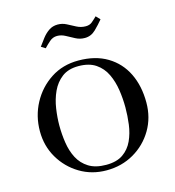

<svg xmlns="http://www.w3.org/2000/svg" viewBox="-109 -823 838 919"><g transform="rotate(-15 310.0 -363.5)"><path d="M471 -264Q471 -307 464.5 -350.5Q458 -394 440.5 -431Q423 -468 390 -490.5Q357 -513 304 -513Q254 -513 222.5 -489Q191 -465 173.5 -427Q156 -389 149.5 -345Q143 -301 143 -262Q143 -219 149.5 -176Q156 -133 174 -98.5Q192 -64 225.5 -43Q259 -22 312 -22Q364 -22 395.5 -44Q427 -66 443.5 -102Q460 -138 465.5 -180.5Q471 -223 471 -264ZM574 -261Q574 -186 538.5 -126Q503 -66 442.5 -31Q382 4 307 4Q234 4 175 -31.5Q116 -67 81 -126.5Q46 -186 46 -259Q46 -334 80 -397.5Q114 -461 173.5 -500Q233 -539 311 -539Q395 -539 454 -503.5Q513 -468 543.5 -405.5Q574 -343 574 -261ZM465 -702Q447 -680 424 -657.5Q401 -635 370 -635Q346 -635 325 -646Q304 -657 284 -668Q264 -679 243 -679Q222 -679 205.5 -664.5Q189 -650 176 -636L155 -649Q168 -667 182.5 -686Q197 -705 216 -718Q235 -731 260 -731Q283 -731 303 -720.5Q323 -710 344 -699Q365 -688 389 -688Q408 -688 420.5 -698.5Q433 -709 446 -722Z"/></g></svg>

Font: Kaisei Decol
Style: Regular
Weight: 400
Designer: Font-Kai, 金井和夫
Foundry: KAZUO KANAI
Version: Version 5.003